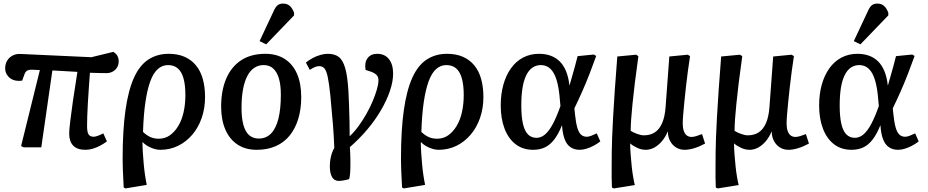

<svg xmlns="http://www.w3.org/2000/svg" viewBox="-20 -824 5189 1074"><path d="M458 14Q412 14 389.5 -9.5Q367 -33 367 -76Q367 -97 372.5 -143Q378 -189 388 -259.5Q398 -330 413 -422Q378 -424 343.5 -426Q309 -428 273 -430L211 0H112L98 -7L203 -432Q185 -433 173.5 -433.5Q162 -434 155 -434Q139 -434 130 -427.5Q121 -421 116 -406L104 -373Q86 -370 69 -373Q52 -376 39 -385Q26 -394 17.5 -408.5Q9 -423 9 -441Q9 -467 20.5 -485.5Q32 -504 52 -514Q72 -524 98 -522L491 -504L614 -534Q631 -523 637.5 -510Q644 -497 644 -482Q644 -462 635 -447Q626 -432 610.5 -423.5Q595 -415 576 -415Q562 -415 536.5 -415.5Q511 -416 483 -417Q480 -377 477 -333.5Q474 -290 471.5 -248Q469 -206 468 -172.5Q467 -139 467 -117Q467 -97 470.5 -84Q474 -71 482.5 -65Q491 -59 504 -59Q513 -59 529 -65Q545 -71 558 -78L578 -33Q559 -19 539 -8.5Q519 2 498.5 8Q478 14 458 14Z M682 230 672 225Q671 196 669.5 173.5Q668 151 667.5 132.5Q667 114 666.5 97.5Q666 81 666 63Q666 -97 682 -208.5Q698 -320 729.5 -389.5Q761 -459 810 -491Q859 -523 924 -523Q974 -523 1012 -506.5Q1050 -490 1076 -458.5Q1102 -427 1114.5 -382Q1127 -337 1127 -281Q1127 -219 1108.5 -165Q1090 -111 1056 -71Q1022 -31 976.5 -8.5Q931 14 876 14Q852 14 824 2Q796 -10 778 -29H777Q777 -2 779 29.5Q781 61 784 94Q787 127 791.5 157Q796 187 801 210ZM868 -48Q903 -48 930 -67Q957 -86 977 -119Q997 -152 1007 -196.5Q1017 -241 1017 -292Q1017 -348 1006.5 -385.5Q996 -423 974.5 -441.5Q953 -460 920 -460Q888 -460 863 -438Q838 -416 821 -370Q804 -324 793.5 -253.5Q783 -183 780 -86Q801 -66 822 -57Q843 -48 868 -48Z M1416 14Q1353 14 1308.5 -15.5Q1264 -45 1240.5 -99.5Q1217 -154 1217 -228Q1217 -318 1245.5 -384.5Q1274 -451 1329 -487Q1384 -523 1464 -523Q1528 -523 1573 -494Q1618 -465 1641.5 -411Q1665 -357 1665 -281Q1665 -214 1648.5 -159.5Q1632 -105 1600.5 -66Q1569 -27 1522.5 -6.5Q1476 14 1416 14ZM1427 -49Q1469 -49 1496.5 -77.5Q1524 -106 1537.5 -160.5Q1551 -215 1551 -294Q1551 -349 1540 -385.5Q1529 -422 1508 -441Q1487 -460 1455 -460Q1426 -460 1403 -445Q1380 -430 1364 -400Q1348 -370 1339.5 -325Q1331 -280 1331 -220Q1331 -164 1341.5 -125.5Q1352 -87 1373.5 -68Q1395 -49 1427 -49ZM1469 -576 1432 -594 1509 -758Q1520 -784 1532 -794Q1544 -804 1563 -804Q1586 -804 1600.5 -791.5Q1615 -779 1625 -753V-738Z M1875 188Q1850 188 1837.5 166.5Q1825 145 1825 106Q1825 87 1828 68Q1831 49 1837 32Q1843 15 1850 3Q1848 -38 1846.5 -68Q1845 -98 1842.5 -126.5Q1840 -155 1836.5 -193Q1833 -231 1828 -289Q1821 -357 1813.5 -392.5Q1806 -428 1795 -441Q1784 -454 1766 -454Q1755 -454 1743 -449.5Q1731 -445 1713 -433L1691 -474Q1708 -488 1728.5 -499Q1749 -510 1771.5 -516.5Q1794 -523 1813 -523Q1852 -523 1875 -505.5Q1898 -488 1911 -443Q1924 -398 1929 -314Q1931 -277 1932.5 -234Q1934 -191 1935 -147Q1936 -103 1936 -62Q1961 -85 1984.5 -117Q2008 -149 2028.5 -185Q2049 -221 2064 -256.5Q2079 -292 2088 -323Q2097 -354 2097 -375Q2097 -393 2087.5 -403.5Q2078 -414 2058 -422L2025 -433Q2018 -474 2036 -498.5Q2054 -523 2090 -523Q2132 -523 2155.5 -493.5Q2179 -464 2179 -412Q2179 -368 2161 -315Q2143 -262 2110.5 -206.5Q2078 -151 2033.5 -98.5Q1989 -46 1937 -1Q1938 12 1939 32Q1940 52 1940 70Q1940 88 1940 98Q1940 124 1938.5 144Q1937 164 1933 178Q1915 183 1900 185.5Q1885 188 1875 188Z M2239 230 2229 225Q2228 196 2226.5 173.5Q2225 151 2224.5 132.5Q2224 114 2223.5 97.5Q2223 81 2223 63Q2223 -97 2239 -208.5Q2255 -320 2286.5 -389.5Q2318 -459 2367 -491Q2416 -523 2481 -523Q2531 -523 2569 -506.5Q2607 -490 2633 -458.5Q2659 -427 2671.5 -382Q2684 -337 2684 -281Q2684 -219 2665.5 -165Q2647 -111 2613 -71Q2579 -31 2533.5 -8.5Q2488 14 2433 14Q2409 14 2381 2Q2353 -10 2335 -29H2334Q2334 -2 2336 29.5Q2338 61 2341 94Q2344 127 2348.5 157Q2353 187 2358 210ZM2425 -48Q2460 -48 2487 -67Q2514 -86 2534 -119Q2554 -152 2564 -196.5Q2574 -241 2574 -292Q2574 -348 2563.5 -385.5Q2553 -423 2531.5 -441.5Q2510 -460 2477 -460Q2445 -460 2420 -438Q2395 -416 2378 -370Q2361 -324 2350.5 -253.5Q2340 -183 2337 -86Q2358 -66 2379 -57Q2400 -48 2425 -48Z M2962 14Q2905 14 2864.5 -17Q2824 -48 2802.5 -104Q2781 -160 2781 -234Q2781 -297 2795.5 -349.5Q2810 -402 2838 -441.5Q2866 -481 2906 -502Q2946 -523 2995 -523Q3031 -523 3060 -512.5Q3089 -502 3110.5 -481Q3132 -460 3146 -426.5Q3160 -393 3165 -347H3166Q3173 -371 3180.5 -397.5Q3188 -424 3196 -452.5Q3204 -481 3211 -510L3302 -519L3315 -511Q3298 -463 3278 -411.5Q3258 -360 3236 -310.5Q3214 -261 3193 -218L3196 -188Q3201 -139 3209 -111Q3217 -83 3230 -71Q3243 -59 3263 -59Q3273 -59 3288.5 -65Q3304 -71 3318 -78L3338 -33Q3320 -19 3300 -8.5Q3280 2 3260 8Q3240 14 3222 14Q3193 14 3171.5 -0.5Q3150 -15 3138.5 -45.5Q3127 -76 3124 -122H3123Q3104 -75 3081 -44.5Q3058 -14 3029 0Q3000 14 2962 14ZM2981 -53Q3007 -53 3029.5 -72.5Q3052 -92 3073 -131.5Q3094 -171 3115 -231L3112 -263Q3107 -331 3094 -374.5Q3081 -418 3059 -439Q3037 -460 3006 -460Q2979 -460 2958 -445.5Q2937 -431 2923 -401.5Q2909 -372 2902.5 -330.5Q2896 -289 2896 -234Q2896 -173 2905 -132.5Q2914 -92 2933 -72.5Q2952 -53 2981 -53Z M3414 230 3403 225Q3402 199 3401.5 172.5Q3401 146 3401.5 111Q3402 76 3402 28Q3402 -5 3404 -54Q3406 -103 3409.5 -169Q3413 -235 3419 -320Q3425 -405 3433 -508L3538 -518L3551 -510Q3539 -425 3531 -358.5Q3523 -292 3518 -242.5Q3513 -193 3510.5 -156.5Q3508 -120 3508 -92Q3522 -83 3544 -75Q3566 -67 3582 -67Q3618 -67 3643.5 -84Q3669 -101 3684 -136Q3699 -171 3703 -223L3724 -508L3827 -518L3840 -510Q3834 -472 3828 -427.5Q3822 -383 3817 -338Q3812 -293 3808 -253Q3804 -213 3801.5 -182Q3799 -151 3799 -134Q3799 -110 3804.5 -93Q3810 -76 3821 -67Q3832 -58 3849 -58Q3860 -58 3876 -63Q3892 -68 3907 -74L3924 -21Q3911 -14 3895.5 -7Q3880 0 3865 4.5Q3850 9 3836 11.5Q3822 14 3810 14Q3783 14 3762 1Q3741 -12 3728.5 -35Q3716 -58 3716 -88H3715Q3702 -57 3682.5 -34Q3663 -11 3640 1.5Q3617 14 3592 14Q3569 14 3545.5 3.5Q3522 -7 3506 -21H3505Q3505 4 3507.5 37.5Q3510 71 3513.5 105Q3517 139 3522 167.5Q3527 196 3531 211Z M3995 230 3984 225Q3983 199 3982.5 172.5Q3982 146 3982.5 111Q3983 76 3983 28Q3983 -5 3985 -54Q3987 -103 3990.5 -169Q3994 -235 4000 -320Q4006 -405 4014 -508L4119 -518L4132 -510Q4120 -425 4112 -358.5Q4104 -292 4099 -242.5Q4094 -193 4091.5 -156.5Q4089 -120 4089 -92Q4103 -83 4125 -75Q4147 -67 4163 -67Q4199 -67 4224.5 -84Q4250 -101 4265 -136Q4280 -171 4284 -223L4305 -508L4408 -518L4421 -510Q4415 -472 4409 -427.5Q4403 -383 4398 -338Q4393 -293 4389 -253Q4385 -213 4382.5 -182Q4380 -151 4380 -134Q4380 -110 4385.5 -93Q4391 -76 4402 -67Q4413 -58 4430 -58Q4441 -58 4457 -63Q4473 -68 4488 -74L4505 -21Q4492 -14 4476.5 -7Q4461 0 4446 4.5Q4431 9 4417 11.5Q4403 14 4391 14Q4364 14 4343 1Q4322 -12 4309.5 -35Q4297 -58 4297 -88H4296Q4283 -57 4263.5 -34Q4244 -11 4221 1.5Q4198 14 4173 14Q4150 14 4126.5 3.5Q4103 -7 4087 -21H4086Q4086 4 4088.5 37.5Q4091 71 4094.5 105Q4098 139 4103 167.5Q4108 196 4112 211Z M4743 14Q4686 14 4645.5 -17Q4605 -48 4583.5 -104Q4562 -160 4562 -234Q4562 -297 4576.5 -349.5Q4591 -402 4619 -441.5Q4647 -481 4687 -502Q4727 -523 4776 -523Q4812 -523 4841 -512.5Q4870 -502 4891.5 -481Q4913 -460 4927 -426.5Q4941 -393 4946 -347H4947Q4954 -371 4961.5 -397.5Q4969 -424 4977 -452.5Q4985 -481 4992 -510L5083 -519L5096 -511Q5079 -463 5059 -411.5Q5039 -360 5017 -310.5Q4995 -261 4974 -218L4977 -188Q4982 -139 4990 -111Q4998 -83 5011 -71Q5024 -59 5044 -59Q5054 -59 5069.5 -65Q5085 -71 5099 -78L5119 -33Q5101 -19 5081 -8.5Q5061 2 5041 8Q5021 14 5003 14Q4974 14 4952.5 -0.5Q4931 -15 4919.5 -45.5Q4908 -76 4905 -122H4904Q4885 -75 4862 -44.5Q4839 -14 4810 0Q4781 14 4743 14ZM4762 -53Q4788 -53 4810.5 -72.5Q4833 -92 4854 -131.5Q4875 -171 4896 -231L4893 -263Q4888 -331 4875 -374.5Q4862 -418 4840 -439Q4818 -460 4787 -460Q4760 -460 4739 -445.5Q4718 -431 4704 -401.5Q4690 -372 4683.5 -330.5Q4677 -289 4677 -234Q4677 -173 4686 -132.5Q4695 -92 4714 -72.5Q4733 -53 4762 -53ZM4793 -576 4756 -594 4833 -758Q4844 -784 4856 -794Q4868 -804 4887 -804Q4910 -804 4924.5 -791.5Q4939 -779 4949 -753V-738Z"/></svg>

Font: Literata Medium
Style: Italic
Weight: 500
Italic angle: -2°
Designer: Latin by Veronika Burian and Jose Scaglione. Greek by Irene Vlachou. Cyrillic by Vera Evstafieva
Foundry: TypeTogether
Version: Version 3.103;gftools[0.9.29]